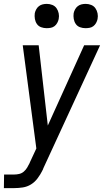

<svg xmlns="http://www.w3.org/2000/svg" viewBox="-36 -753 556 988"><path d="M-16 215 -15 145H38Q50 145 63 142Q76 139 86.5 130Q97 121 104 109Q111 97 117 85V84L151 11L81 -520H163L210 -107L397 -520H479L187 113Q186 116 185 119Q184 122 182 124V125Q172 145 157.5 164.5Q143 184 123.5 196Q104 208 81.5 211.5Q59 215 37 215ZM404 -608Q389 -608 375.5 -613Q362 -618 354 -629.5Q346 -641 343.5 -655.5Q341 -670 343 -685Q345 -695 350.5 -705Q356 -715 364.5 -721.5Q373 -728 383.5 -730.5Q394 -733 405 -733Q420 -733 433.5 -727.5Q447 -722 455 -710.5Q463 -699 466 -684.5Q469 -670 466 -655Q464 -645 458.5 -635Q453 -625 444.5 -618.5Q436 -612 425.5 -610Q415 -608 404 -608ZM204 -608Q189 -608 175.5 -613Q162 -618 154 -629.5Q146 -641 143.5 -655.5Q141 -670 143 -685Q145 -695 150.5 -705Q156 -715 164.5 -721.5Q173 -728 183.5 -730.5Q194 -733 205 -733Q220 -733 233.5 -727.5Q247 -722 255 -710.5Q263 -699 266 -684.5Q269 -670 266 -655Q264 -645 258.5 -635Q253 -625 244.5 -618.5Q236 -612 225.5 -610Q215 -608 204 -608Z"/></svg>

Font: Iosevka SS18
Style: Italic
Weight: 400
Italic angle: -9°
Monospace: yes
Designer: Belleve Invis
Foundry: Belleve Invis
Version: Version 25.1.1; ttfautohint (v1.8.4)